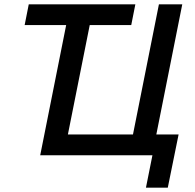

<svg xmlns="http://www.w3.org/2000/svg" viewBox="-20 -718 904 888"><path d="M655 150 685 0H166L286 -602H94L113 -698H606L587 -602H395L294 -96H595L715 -698H823L703 -96H806L756 150Z"/></svg>

Font: IBM Plex Sans Medium
Style: Italic
Weight: 500
Italic angle: -11.31°
Designer: Mike Abbink, Paul van der Laan, Pieter van Rosmalen
Foundry: Bold Monday
Version: Version 3.201